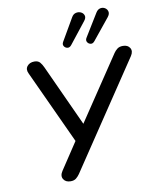

<svg xmlns="http://www.w3.org/2000/svg" viewBox="-101 -1027 904 1111"><g transform="rotate(-10 351.0 -471.5)"><path d="M223 7Q194 7 181.5 -13.5Q169 -34 187 -61L291 -218L92 -649Q79 -675 93.5 -693.5Q108 -712 136 -712Q158 -712 169 -699Q180 -686 188 -668L353 -308L602 -680Q610 -692 622.5 -702Q635 -712 656 -712Q685 -712 697 -692Q709 -672 692 -646L277 -26Q268 -13 256 -3Q244 7 223 7ZM499 -768Q488 -754 475 -756.5Q462 -759 455.5 -770.5Q449 -782 458 -796L539 -928Q550 -946 565.5 -949Q581 -952 593.5 -944Q606 -936 609 -921.5Q612 -907 598 -890ZM363 -769Q352 -755 339 -757Q326 -759 319 -770Q312 -781 320 -795L396 -926Q406 -944 422.5 -947.5Q439 -951 452.5 -944Q466 -937 470 -923Q474 -909 460 -892Z"/></g></svg>

Font: Nunito SemiBold
Style: Italic
Weight: 600
Italic angle: -9°
Designer: Vernon Adams
Foundry: Vernon Adams
Version: Version 3.601; ttfautohint (v1.8.2.53-6de2)